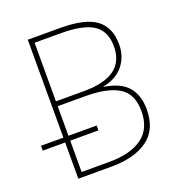

<svg xmlns="http://www.w3.org/2000/svg" viewBox="-130 -821 859 927"><g transform="rotate(-20 300.0 -357.0)"><path d="M540 -203Q540 -98 471.5 -49Q403 0 286 0H115V-186H0V-211H115V-714H280Q409 -714 465.5 -672Q522 -630 522 -542Q522 -479 485 -434Q448 -389 381 -377V-375Q466 -362 503 -318Q540 -274 540 -203ZM141 -388H286Q495 -388 495 -542Q495 -620 443 -654.5Q391 -689 274 -689H141ZM513 -203Q513 -291 455 -327Q397 -363 283 -363H141V-211H286V-186H141V-25H283Q393 -25 453 -69Q513 -113 513 -203Z"/></g></svg>

Font: Noto Sans Mono UI Thin
Style: Regular
Weight: 250
Monospace: yes
Designer: Monotype Design team
Foundry: Monotype Imaging Inc.
Version: Version 1.000